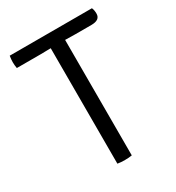

<svg xmlns="http://www.w3.org/2000/svg" viewBox="-166 -785 816 890"><g transform="rotate(-30 241.5 -340.0)"><path d="M335 -617 280 -618V0Q264 3 242 3Q220 3 203 0V-618L149 -617H21Q18 -634 18 -649.5Q18 -665 21 -683H461Q467 -670 467 -651Q467 -617 420 -617Z"/></g></svg>

Font: Signika
Style: Light
Weight: 300
Designer: Anna Giedrys
Foundry: Anna Giedrys
Version: Version 1.001